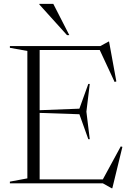

<svg xmlns="http://www.w3.org/2000/svg" viewBox="-20 -955 682 1000"><path d="M31.5 0V-9L122.5 -26V-689.5L31.5 -706V-715H502.5L545.5 -738.5H548L586 -531L577 -528L499.5 -694.5H186.5V-381L393.5 -389L440 -518H447.5L430 -373.5L447.5 -230H440L393.5 -360L186.5 -367V-20.5H515.5L609 -192.5L617.5 -190L565 25.5H561.5L516 0ZM341 -772H329L185 -931.5V-935H257.5Z"/></svg>

Font: Newsreader 72pt Light
Style: Regular
Weight: 300
Designer: Hugues Gentile
Foundry: Production Type
Version: Version 1.003; ttfautohint (v1.8.3)